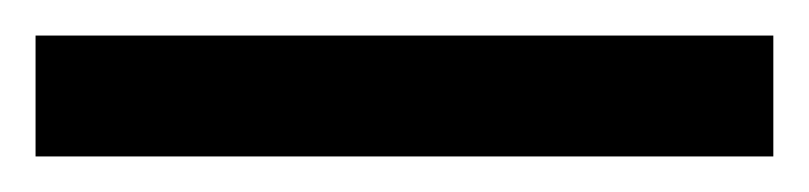

<svg xmlns="http://www.w3.org/2000/svg" viewBox="-22 70 455 108"><path d="M-2 90H413V158H-2Z"/></svg>

Font: hingl115
Style: Book
Weight: 400
Designer: Jelle Bosma - Monotype Design Team
Foundry: Monotype Imaging Inc.
Version: Version 2.003